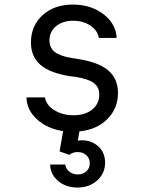

<svg xmlns="http://www.w3.org/2000/svg" viewBox="-20 -570 640 851"><path d="M269 159.2Q272 178.7 287.4 190.9Q302.7 203.1 325.2 203.1Q348.1 203.1 363 189.2Q377.9 175.3 377.9 153.8Q377.9 131.8 362.8 117.9Q347.7 104 324.2 104Q302.7 104 287.1 116.2L244.1 101.1L259.8 11.2Q189.9 0.5 144.5 -40.5Q99.1 -81.5 97.2 -138.2H179.2Q184.6 -104.5 220.7 -81.8Q256.8 -59.1 306.2 -59.1Q356.9 -59.1 388.4 -84.2Q419.9 -109.4 419.9 -150.9Q419.9 -184.1 396.2 -201.9Q372.6 -219.7 316.9 -229L292 -231.9Q201.7 -246.1 159.4 -282.5Q117.2 -318.8 117.2 -381.8Q117.2 -456.1 168.9 -502.9Q220.7 -549.8 303.2 -549.8Q382.3 -549.8 438 -507.6Q493.7 -465.3 497.1 -401.9H418Q412.6 -435.1 380.9 -456.5Q349.1 -478 304.2 -478Q257.8 -478 228.5 -453.9Q199.2 -429.7 199.2 -391.1Q199.2 -358.4 222.7 -339.8Q246.1 -321.3 297.9 -313L321.8 -309.1Q414.6 -295.4 458.7 -258.8Q502.9 -222.2 502.9 -158.2Q502.9 -89.4 455.8 -42.2Q408.7 4.9 332 12.2L325.2 53.2Q376 46.4 410.9 74.7Q445.8 103 445.8 150.9Q445.8 198.2 410.9 229.7Q376 261.2 323.2 261.2Q272.5 261.2 238 232.4Q203.6 203.6 202.1 159.2Z"/></svg>

Font: CommitMono
Style: Regular
Weight: 400
Monospace: yes
Designer: Eigil Nikolajsen
Foundry: Eigil Nikolajsen
Version: Version 1.143